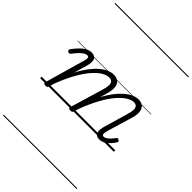

<svg xmlns="http://www.w3.org/2000/svg" viewBox="-417 -1167 1824 1824"><g transform="rotate(45 494.5 -255.0)"><path d="M85 15Q73 15 65.5 10Q58 5 61 -6L176 -408Q186 -439 183.5 -455Q181 -471 163 -471Q148 -471 128.5 -459Q109 -447 87.5 -424.5Q66 -402 42 -370Q35 -362 28 -361Q21 -360 12 -366Q1 -374 1.5 -381.5Q2 -389 6 -395Q31 -429 58 -457.5Q85 -486 114.5 -502.5Q144 -519 175 -519Q199 -519 213.5 -510.5Q228 -502 234 -485.5Q240 -469 238.5 -446.5Q237 -424 229 -397L191 -266Q227 -335 264.5 -383.5Q302 -432 338.5 -462Q375 -492 408.5 -505.5Q442 -519 471 -519Q510 -519 534 -500Q558 -481 563 -442Q568 -403 550 -343L451 -4Q447 6 441 10.5Q435 15 420 15Q408 15 400 10Q392 5 396 -6L497 -345Q510 -387 510.5 -414Q511 -441 498.5 -455Q486 -469 458 -469Q427 -469 388.5 -446.5Q350 -424 306.5 -375Q263 -326 218 -247Q173 -168 130 -55L116 -4Q113 6 106.5 10.5Q100 15 85 15ZM807 15Q783 15 769 5.5Q755 -4 750 -21Q745 -38 747.5 -61Q750 -84 759 -112L827 -345Q840 -387 840.5 -414Q841 -441 829 -455Q817 -469 791 -469Q761 -469 722 -445.5Q683 -422 639 -372Q595 -322 550 -240.5Q505 -159 462 -44H438Q474 -164 519 -253.5Q564 -343 614 -402Q664 -461 712.5 -490Q761 -519 804 -519Q841 -519 865 -500Q889 -481 894 -442Q899 -403 880 -343L808 -102Q801 -78 799.5 -62.5Q798 -47 803 -40Q808 -33 818 -33Q835 -33 852 -44.5Q869 -56 885 -73.5Q901 -91 914 -109Q920 -117 926 -117.5Q932 -118 939 -113Q950 -106 951.5 -99.5Q953 -93 948 -87Q937 -67 915.5 -43Q894 -19 866.5 -2Q839 15 807 15ZM0 490H989V500H0ZM0 -20H989V0H0ZM0 -505H989V-500H0ZM0 -1010H989V-1000H0Z"/></g></svg>

Font: Playwrite AU QLD Guides
Style: Regular
Weight: 400
Designer: Veronika Burian, José Scaglione
Foundry: TypeTogether
Version: Version 1.003